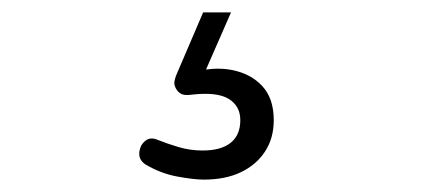

<svg xmlns="http://www.w3.org/2000/svg" viewBox="-20 -24 685 310"><path d="M309 266Q293 266 266 261Q239 256 214 241Q206 235 205 227.5Q204 220 208 211Q213 203 219.5 200.5Q226 198 235 202Q250 208 268.5 213.5Q287 219 307 219Q337 219 352.5 206.5Q368 194 368 170Q368 147 349 135.5Q330 124 288 129Q280 130 275 128.5Q270 127 266 122Q261 115 261.5 109Q262 103 266 94L308 -4H353L304 108L287 94Q324 83 354.5 89Q385 95 403.5 115Q422 135 422 170Q422 199 408 220.5Q394 242 369 254Q344 266 309 266Z"/></svg>

Font: Playwrite CL ExtraLight
Style: Regular
Weight: 200
Designer: Veronika Burian, José Scaglione
Foundry: TypeTogether
Version: Version 1.002